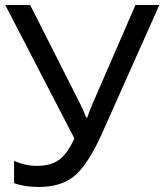

<svg xmlns="http://www.w3.org/2000/svg" viewBox="-20 -734 654 764"><path d="M614 -714 386 -203Q334 -87 281.5 -38.5Q229 10 133 10Q79 10 36 -5V-94Q79 -74 127 -74Q182 -74 215 -98Q248 -122 276 -183L1 -714H100L299 -321Q311 -298 323 -266H327Q338 -298 347 -318L519 -714Z"/></svg>

Font: Advent Sans Logo
Style: Regular
Weight: 400
Designer: Types & Symbols
Foundry: Types & Symbols
Version: Version 1.002